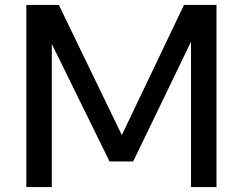

<svg xmlns="http://www.w3.org/2000/svg" viewBox="-20 -760 986 780"><path d="M87 0V-740H219L484.5 -191.5H465.5L727.5 -740H859.5V0H756V-647.5H783.5L521 -104H425L158 -647.5H190.5V0Z"/></svg>

Font: Encode Sans SC SemiExpanded Medium
Style: Regular
Weight: 500
Width: 6
Designer: Multiple Designers
Foundry: Impallari Type
Version: Version 3.002